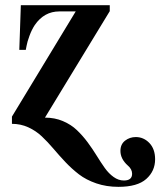

<svg xmlns="http://www.w3.org/2000/svg" viewBox="-20 -476 616 738"><path d="M25.9 0V-27.8L271 -432.1H208Q149.9 -432.1 113.8 -379.9Q102.1 -362.3 93.3 -338.4Q84.5 -314.5 82 -299.3L79.1 -284.2H54.2L60.1 -456.1H401.9V-433.1L152.8 -23.9Q190.4 -23.9 221.9 -10.5Q253.4 2.9 275.6 24.2Q297.9 45.4 316.9 71Q335.9 96.7 351.8 122.6Q367.7 148.4 382.8 169.7Q397.9 190.9 416.7 204.3Q435.5 217.8 456.1 217.8Q487.8 217.8 487.8 191.9Q487.8 174.3 471.2 160.2Q442.9 134.8 442.9 104Q442.9 78.6 460.7 64.7Q478.5 50.8 502 50.8Q532.2 50.8 554.2 73.7Q576.2 96.7 576.2 136.2Q576.2 181.6 542.2 211.9Q508.3 242.2 435.1 242.2Q389.2 242.2 350.1 228.8Q311 215.3 283.4 194.1Q255.9 172.9 231.4 147Q207 121.1 185.1 95.2Q163.1 69.3 140.6 48.1Q118.2 26.9 88.9 13.4Q59.6 0 25.9 0Z"/></svg>

Font: Flanker Steampunk
Style: Bold
Weight: 700
Designer: Alexey Kryukov, Leonardo Di Lena
Foundry: Alexey Kryukov, Leonardo Di Lena
Version: 1.210